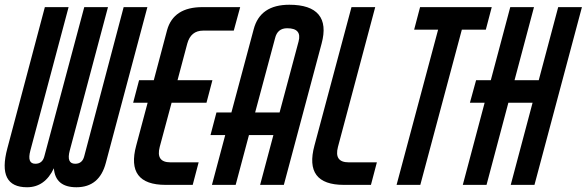

<svg xmlns="http://www.w3.org/2000/svg" viewBox="-57 -779 2472 809"><path d="M464 -749H564L389 -93Q362 10 265 10Q176 10 170 -70Q132 10 57 10Q-70 10 -26 -154L132 -749H232L71 -145Q56 -89 92 -89Q122 -89 130 -121L298 -749H398L237 -145Q222 -89 260 -89Q290 -89 298 -121Z M799 -650Q747 -650 732 -595L691 -441H838L813 -346H666L616 -160Q599 -95 661 -95H780L755 0H641Q472 0 517 -166L565 -346H504L529 -441H591L647 -652Q674 -749 796 -749H955L928 -650Z M1162 -759Q1251 -759 1285.5 -717.5Q1320 -676 1298 -595L1139 0H1039L1095 -210H992L936 0H836L892 -210H830L855 -305H918L1012 -656Q1039 -759 1162 -759ZM1201 -604Q1216 -660 1153 -660Q1112 -660 1102 -618L1018 -305H1121Z M1506 0H1392Q1223 0 1268 -166L1424 -749H1524L1367 -160Q1350 -95 1412 -95H1531Z M2015 -749 1990 -654H1889L1714 0H1614L1789 -654H1688L1713 -749Z M2295 -749H2395L2195 0H2095L2187 -346H2085L1993 0H1893L1985 -346H1923L1949 -441H2011L2093 -749H2193L2111 -441H2213Z"/></svg>

Font: Air America
Style: Regular
Weight: 400
Designer: William G. Sherman
Foundry: Aaron Bell – Saja Typeworks
Version: Version 1.100;PS 001.100;hotconv 1.0.88;makeotf.lib2.5.64775